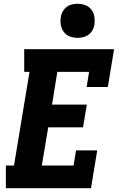

<svg xmlns="http://www.w3.org/2000/svg" viewBox="-20 -995 640 1015"><path d="M11 0V-120H54L136 -615H108V-735H583L550 -535H438L451 -615H283L255 -442H439L419 -322H235L201 -120H369L382 -200H494L461 0ZM390 -795Q369 -795 349 -802.5Q329 -810 317 -826.5Q305 -843 301.5 -864Q298 -885 302 -907Q304 -922 312 -935.5Q320 -949 332.5 -958.5Q345 -968 360.5 -971.5Q376 -975 390 -975Q412 -975 431.5 -967.5Q451 -960 463.5 -943.5Q476 -927 479 -906Q482 -885 479 -863Q476 -848 468.5 -834.5Q461 -821 448 -811.5Q435 -802 420 -798.5Q405 -795 390 -795Z"/></svg>

Font: Iosevka Curly Slab HvEx
Style: Italic
Weight: 900
Width: 7
Italic angle: -9°
Monospace: yes
Designer: Belleve Invis
Foundry: Belleve Invis
Version: Version 11.1.0; ttfautohint (v1.8.3)